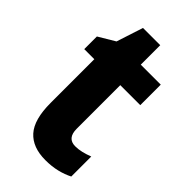

<svg xmlns="http://www.w3.org/2000/svg" viewBox="-212 -790 795 795"><g transform="rotate(45 186.0 -392.5)"><path d="M272 -184Q290 -184 309 -188.5Q328 -193 349 -201V-84Q324 -71 293 -63.5Q262 -56 225 -56Q150 -56 111.5 -99Q73 -142 73 -239V-495H14V-569L86 -612L124 -729H225V-615H342V-495H225V-240Q225 -184 272 -184Z"/></g></svg>

Font: Noto Sans Malayalam UI Condensed ExtraBold
Style: Regular
Weight: 800
Width: 3
Designer: Jelle Bosma - Monotype Design Team
Foundry: Monotype Imaging Inc.
Version: Version 2.104; ttfautohint (v1.8.4.7-5d5b)